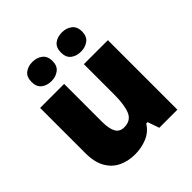

<svg xmlns="http://www.w3.org/2000/svg" viewBox="-205 -918 1080 1080"><g transform="rotate(-45 335.0 -378.5)"><path d="M604 -553V0H460L436 -69H425Q399 -27 354 -8.5Q309 10 258 10Q204 10 160 -11Q116 -32 90.5 -77Q65 -122 65 -193V-553H256V-251Q256 -197 271.5 -169Q287 -141 322 -141Q376 -141 394.5 -185Q413 -229 413 -311V-553ZM134 -690Q134 -730 158 -748.5Q182 -767 217 -767Q251 -767 276 -748.5Q301 -730 301 -690Q301 -651 276 -632.5Q251 -614 217 -614Q182 -614 158 -632.5Q134 -651 134 -690ZM368 -690Q368 -730 392 -748.5Q416 -767 452 -767Q486 -767 511 -748.5Q536 -730 536 -690Q536 -651 511 -632.5Q486 -614 452 -614Q416 -614 392 -632.5Q368 -651 368 -690Z"/></g></svg>

Font: Noto Sans Gujarati UI Black
Style: Regular
Weight: 900
Designer: Jelle Bosma - Monotype Design Team, Universal Thirst
Foundry: Monotype Imaging Inc.
Version: Version 2.106; ttfautohint (v1.8.4.7-5d5b)